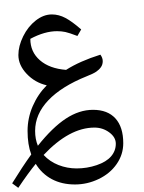

<svg xmlns="http://www.w3.org/2000/svg" viewBox="-20 -736 688 918"><path d="M460 -474.6Q471.2 -459.5 471.2 -443.4Q471.2 -427.2 462.6 -415Q454.1 -402.8 440.2 -393.3Q426.3 -383.8 394 -371.1Q273.9 -322.8 210.9 -256.3Q147.9 -189.9 147.9 -109.9Q147.9 -70.8 161.1 -39.1Q231 -127 294.9 -168.9Q358.9 -210.9 424.8 -210.9Q494.6 -210.9 532 -169.7Q569.3 -128.4 569.3 -51.3Q569.3 2.9 537.8 48.3Q506.3 93.8 451.9 119.9Q397.5 146 338.4 146Q275.4 146 227.5 120.4Q179.7 94.7 150.9 47.4Q115.2 90.8 67.4 162.1L38.1 140.6Q85.9 63 129.4 2.4Q111.8 -44.4 111.8 -109.9Q111.8 -171.9 136.7 -229Q161.6 -286.1 203.6 -328.1Q147.5 -340.8 107.7 -382.8Q67.9 -424.8 67.9 -473.1Q67.9 -515.6 90.8 -562.3Q113.8 -608.9 150.9 -637.9Q188 -667 228 -667Q261.2 -667 293 -650.1Q324.7 -633.3 368.2 -595.2L350.1 -564Q310.5 -579.1 292.5 -583Q274.4 -586.9 252.9 -586.9Q193.4 -586.9 125 -550.3Q125 -487.8 170.7 -448Q216.3 -408.2 295.9 -401.9Q361.8 -443.8 460 -474.6ZM346.2 69.3Q396 69.3 442.1 53.7Q488.3 38.1 511 11.7Q533.7 -14.6 533.7 -48.8Q533.7 -80.1 502.4 -103Q471.2 -126 431.6 -126Q312 -126 188.5 4.9Q217.8 36.6 259.5 53Q301.3 69.3 346.2 69.3ZM228 -715.8ZM575.2 127.4Z"/></svg>

Font: Noto Naskh Arabic UI
Style: Regular
Weight: 400
Designer: Monotype Design team
Foundry: Monotype Imaging Inc.
Version: Version 1.05